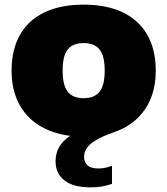

<svg xmlns="http://www.w3.org/2000/svg" viewBox="-20 -579 722 829"><path d="M652.5 -274.5Q652.5 -174.5 605.5 -106.2Q558.5 -38 473 -8.5Q421.5 9.5 393 27Q364.5 44.5 353.8 61.8Q343 79 343 99Q343 122.5 358.5 135.5Q374 148.5 404.5 148.5Q433.5 148.5 463.5 136.5V215Q441 222.5 420 226.2Q399 230 371 230Q296.5 230 258.2 200Q220 170 220 117.5Q220 83.5 235.2 56.2Q250.5 29 283 7.5Q204.5 -2.5 147.8 -38.2Q91 -74 60.5 -134Q30 -194 30 -274Q30 -365 66.5 -429Q103 -493 172.8 -526Q242.5 -559 341 -559Q440 -559 509.8 -525.8Q579.5 -492.5 616 -428.5Q652.5 -364.5 652.5 -274.5ZM432 -274Q432 -338.5 409.5 -365.8Q387 -393 341 -393Q295 -393 272.8 -366Q250.5 -339 250.5 -274.5Q250.5 -210 272.8 -182.5Q295 -155 341 -155Q387 -155 409.5 -182.5Q432 -210 432 -274Z"/></svg>

Font: Encode Sans Semi Expanded Black
Style: Regular
Weight: 900
Width: 6
Designer: Multiple Designers
Foundry: Impallari Type
Version: Version 2.000